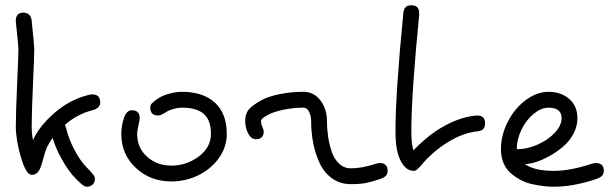

<svg xmlns="http://www.w3.org/2000/svg" viewBox="-20 -708 2310 728"><path d="M40 -230Q40 -279.3 44.9 -388.4Q49.8 -497.6 49.8 -520Q49.8 -536.1 40 -626V-629.9Q40 -660.2 69.8 -660.2Q82 -660.2 90.3 -652.3Q98.6 -644.5 100.1 -629.9Q109.9 -536.1 109.9 -520Q109.9 -497.6 105 -388.4Q100.1 -279.3 100.1 -230Q100.1 -202.1 105 -176.8Q129.4 -230.5 187.3 -280.5Q245.1 -330.6 315.9 -348.1Q325.7 -350.1 330.1 -350.1Q359.9 -350.1 359.9 -319.8Q359.9 -297.4 330.1 -290Q273.4 -275.4 226.1 -234.9Q229.5 -227.5 231 -220.2Q242.2 -176.3 264.2 -136.2Q285.2 -96.7 310.1 -71.8Q326.7 -55.2 333.3 -46.4Q339.8 -37.6 339.8 -29.8Q339.8 -15.6 330.8 -7.8Q321.8 0 310.1 0Q302.2 0 293.5 -6.6Q284.7 -13.2 268.1 -29.8Q238.8 -59.1 211.9 -108.9Q193.8 -140.6 179.2 -185.1Q167 -167 158.2 -149.9Q152.3 -136.2 145 -109.9Q134.8 -70.8 127.4 -60.1Q117.2 -44.9 100.1 -44.9Q79.1 -44.9 59.6 -110.8Q40 -176.8 40 -230Z M439.9 -200.2Q439.9 -230 449.7 -259.8Q459.5 -290 480 -290Q509.8 -290 509.8 -259.8Q509.8 -252.9 506.8 -241.2Q500 -212.9 500 -200.2Q500 -147.5 537.6 -113.8Q575.2 -80.1 629.9 -80.1Q687 -80.1 733.4 -114.5Q779.8 -148.9 779.8 -200.2Q779.8 -252.9 752.4 -276.4Q725.1 -299.8 669.9 -299.8Q655.3 -299.8 638.4 -295.2Q621.6 -290.5 611.8 -284.2Q589.8 -270 580.1 -270Q549.8 -270 549.8 -299.8Q549.8 -309.6 556.2 -316.4Q562.5 -323.2 580.1 -335Q595.7 -345.7 621.6 -352.8Q647.5 -359.9 669.9 -359.9Q750 -359.9 794.9 -318.8Q839.8 -277.8 839.8 -200.2Q839.8 -149.4 809.1 -107.4Q778.3 -65.4 730.5 -42.7Q682.6 -20 629.9 -20Q550.3 -20 495.1 -71.3Q439.9 -122.6 439.9 -200.2Z M909.7 -250Q909.7 -277.8 924.1 -293.7Q938.5 -309.6 969.7 -327.1Q996.6 -342.3 1040.5 -351.1Q1084.5 -359.9 1129.9 -359.9Q1170.4 -359.9 1195.1 -327.1Q1219.7 -294.4 1219.7 -250Q1219.7 -220.2 1223.9 -191.2Q1228 -162.1 1237.5 -133.5Q1247.1 -105 1265.9 -87.4Q1284.7 -69.8 1310.1 -69.8Q1351.6 -69.8 1400.9 -85.9Q1412.6 -89.8 1419.9 -89.8Q1449.7 -89.8 1449.7 -60.1Q1449.7 -48.3 1442.9 -41.3Q1436 -34.2 1419.9 -28.8Q1387.7 -18.1 1366.2 -13.9Q1344.7 -9.8 1310.1 -9.8Q1270 -9.8 1239.7 -31.2Q1209.5 -52.7 1192.6 -88.4Q1175.8 -124 1167.7 -164.8Q1159.7 -205.6 1159.7 -250Q1159.7 -267.6 1152.1 -283.7Q1144.5 -299.8 1130.9 -299.8Q1091.3 -299.8 1053.7 -291.7Q1016.1 -283.7 995.1 -272Q969.7 -258.3 969.7 -250Q969.7 -238.8 974.9 -226.6Q980 -214.4 980 -210Q980 -180.2 949.7 -180.2Q932.6 -180.2 921.1 -201.7Q909.7 -223.1 909.7 -250Z M1479.5 -210Q1479.5 -353 1509.3 -658.2Q1510.7 -673.3 1517.8 -680.7Q1524.9 -688 1539.6 -688Q1569.3 -688 1569.3 -658.2V-651.9Q1539.6 -346.7 1539.6 -210Q1539.6 -162.6 1547.4 -138.2Q1594.2 -185.1 1631.3 -210Q1710 -262.7 1784.7 -270H1789.6Q1819.3 -270 1819.3 -240.2Q1819.3 -225.6 1812 -218.5Q1804.7 -211.4 1789.6 -210Q1729 -203.6 1664.6 -160.2Q1637.7 -142.1 1616 -122.1Q1594.2 -102.1 1584 -89.4Q1573.7 -76.7 1564.9 -68.4Q1556.2 -60.1 1549.3 -60.1Q1510.7 -60.1 1490.2 -120.1Q1479.5 -153.3 1479.5 -210Z M1879.4 -142.1Q1879.4 -195.8 1905.5 -246.6Q1931.6 -297.4 1973.6 -328.6Q2015.6 -359.9 2059.6 -359.9Q2107.4 -359.9 2138.4 -332.8Q2169.4 -305.7 2169.4 -259.8Q2169.4 -229 2154.1 -200.4Q2138.7 -171.9 2115 -151.9Q2091.3 -131.8 2063.7 -116.5Q2036.1 -101.1 2011.7 -93.5Q1987.3 -85.9 1970.2 -85.9Q2005.9 -60.1 2079.6 -60.1Q2141.1 -60.1 2220.2 -85.9Q2231.9 -89.8 2239.3 -89.8Q2269.5 -89.8 2269.5 -60.1Q2269.5 -48.3 2262.5 -41.3Q2255.4 -34.2 2239.3 -28.8Q2153.8 0 2079.6 0Q2061 0 2042 -2.2Q2022.9 -4.4 1999 -9.5Q1975.1 -14.6 1954.8 -25.4Q1934.6 -36.1 1917 -51Q1899.4 -65.9 1889.4 -89.4Q1879.4 -112.8 1879.4 -142.1ZM1939.5 -142.1Q1978.5 -142.1 2018.3 -159.7Q2058.1 -177.2 2083.7 -204.8Q2109.4 -232.4 2109.4 -259.8Q2109.4 -299.8 2059.6 -299.8Q2032.7 -299.8 2004.6 -277.3Q1976.6 -254.9 1958 -217.8Q1939.5 -180.7 1939.5 -142.1Z"/></svg>

Font: Pecita
Style: Book
Weight: 400
Width: 6
Version: Version 3.4.1